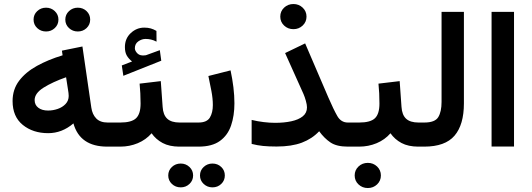

<svg xmlns="http://www.w3.org/2000/svg" viewBox="-20 -740 2684 969"><path d="M309.6 -641.1Q309.6 -666.5 328.1 -683.8Q346.7 -701.2 372.6 -701.2Q398.9 -701.2 417 -683.8Q435.1 -666.5 435.1 -641.1Q435.1 -615.7 417 -598.4Q398.9 -581.1 372.6 -581.1Q346.7 -581.1 328.1 -598.4Q309.6 -615.7 309.6 -641.1ZM149.4 -641.1Q149.4 -666.5 167.7 -683.8Q186 -701.2 212.4 -701.2Q238.3 -701.2 256.6 -683.8Q274.9 -666.5 274.9 -641.1Q274.9 -615.7 256.6 -598.4Q238.3 -581.1 212.4 -581.1Q186 -581.1 167.7 -598.4Q149.4 -615.7 149.4 -641.1ZM521.5 0Q383.3 0 350.6 -117.2Q293 -67.9 223.1 -67.9Q146.5 -67.9 95 -109.6Q43.5 -151.4 43.5 -230Q43.5 -288.6 76.4 -332.3Q109.4 -376 166.5 -407.5Q223.6 -439 295.9 -460.9L292.5 -484.4L396 -505.4L440.9 -196.8Q445.8 -162.6 465.8 -142.1Q485.8 -121.6 523.4 -121.6H538.6V0ZM326.7 -255.9Q326.7 -262.7 325.7 -270.8Q324.7 -278.8 323.2 -287.6L313.5 -350.1Q245.6 -326.2 200.2 -297.9Q154.8 -269.5 154.8 -234.9Q154.8 -210.4 173.3 -196.3Q191.9 -182.1 222.7 -182.1Q247.6 -182.1 271.5 -190.4Q295.4 -198.7 311 -215.3Q326.7 -231.9 326.7 -255.9Z M646.5 -429.7Q629.9 -442.9 620.1 -459.2Q610.4 -475.6 610.4 -502.4Q610.4 -545.4 639.9 -573Q669.4 -600.6 708 -600.6Q727.1 -600.6 741.2 -596.4Q755.4 -592.3 769.5 -584L770 -529.8Q754.9 -537.6 741.7 -540.5Q728.5 -543.5 714.8 -543.5Q695.3 -543.5 678 -531.2Q660.6 -519 660.6 -496.1Q661.1 -482.4 674.3 -469.7Q687.5 -457 713.9 -460.9Q714.4 -460.9 718.3 -461.9L786.6 -486.8L793.9 -433.6L602.5 -357.4L594.7 -409.7ZM518.1 -121.6H587.4Q644 -121.6 666.7 -143.3Q689.5 -165 689.5 -217.3Q689.5 -244.1 688.2 -269Q687 -293.9 684.6 -317.9L791.5 -330.6L800.8 -200.7Q803.2 -160.2 824 -140.9Q844.7 -121.6 886.7 -121.6H897V0H885.7Q835 0 800.8 -18.3Q766.6 -36.6 745.1 -67.4Q716.8 -34.7 675.3 -17.3Q633.8 0 587.4 0H518.1Z M981.9 0H876.5V-121.6H981.9Q1023.9 -121.6 1039.1 -146.5Q1054.2 -171.4 1054.2 -210Q1054.2 -242.7 1046.9 -281Q1039.6 -319.3 1031.7 -356.4L1143.6 -384.8Q1152.8 -341.8 1158 -299.6Q1163.1 -257.3 1163.1 -218.8Q1163.1 -156.2 1146.2 -106.7Q1129.4 -57.1 1089.8 -28.6Q1050.3 0 981.9 0ZM989.3 145.5Q989.3 120.1 1007.8 102.8Q1026.4 85.4 1052.2 85.4Q1078.6 85.4 1096.7 102.8Q1114.7 120.1 1114.7 145.5Q1114.7 170.9 1096.7 188.2Q1078.6 205.6 1052.2 205.6Q1026.4 205.6 1007.8 188.2Q989.3 170.9 989.3 145.5ZM829.1 145.5Q829.1 120.1 847.4 102.8Q865.7 85.4 892.1 85.4Q918 85.4 936.3 102.8Q954.6 120.1 954.6 145.5Q954.6 170.9 936.3 188.2Q918 205.6 892.1 205.6Q865.7 205.6 847.4 188.2Q829.1 170.9 829.1 145.5Z M1394.5 -656.2Q1394.5 -683.1 1413.8 -701.4Q1433.1 -719.7 1460.9 -719.7Q1488.3 -719.7 1507.6 -701.4Q1526.9 -683.1 1526.9 -656.2Q1526.9 -629.4 1507.6 -611.1Q1488.3 -592.8 1460.9 -592.8Q1433.1 -592.8 1413.8 -611.1Q1394.5 -629.4 1394.5 -656.2ZM1529.3 -198.2Q1529.3 -210.9 1523.7 -231Q1518.1 -251 1511.7 -265.6L1418.9 -472.2L1520 -521L1637.2 -248Q1663.6 -187 1682.4 -154.3Q1701.2 -121.6 1735.4 -121.6H1755.9V0H1735.4Q1679.2 0 1647.9 -21Q1616.7 -42 1590.8 -77.6Q1555.2 -39.6 1503.4 -20Q1451.7 -0.5 1376 -0.5Q1336.4 -0.5 1307.6 -3.4Q1278.8 -6.3 1250 -13.7V-134.8Q1280.3 -127.4 1310.8 -123.8Q1341.3 -120.1 1368.7 -120.1Q1413.6 -120.1 1450 -127.9Q1486.3 -135.7 1507.8 -152.8Q1529.3 -169.9 1529.3 -198.2Z M1735.8 -121.6H1793Q1849.6 -121.6 1872.3 -143.3Q1895 -165 1895 -217.3Q1895 -244.1 1893.8 -269Q1892.6 -293.9 1890.1 -317.9L1997.1 -330.6L2006.3 -200.7Q2008.8 -160.2 2029.5 -140.9Q2050.3 -121.6 2092.3 -121.6H2102.5V0H2091.3Q2040.5 0 2006.3 -18.3Q1972.2 -36.6 1950.7 -67.4Q1922.4 -34.7 1880.9 -17.3Q1839.4 0 1793 0H1735.8ZM1770 145.5Q1770 118.7 1789.3 100.3Q1808.6 82 1836.4 82Q1863.8 82 1883.1 100.3Q1902.3 118.7 1902.3 145.5Q1902.3 172.4 1883.1 190.7Q1863.8 209 1836.4 209Q1808.6 209 1789.3 190.7Q1770 172.4 1770 145.5Z M2083 -121.6H2121.6Q2175.3 -121.6 2191.9 -148.9Q2208.5 -176.3 2208.5 -225.6V-680.2H2321.3V-218.3Q2321.3 -110.4 2273.9 -55.2Q2226.6 0 2121.1 0H2083Z M2574.2 -680.2V-0.5H2460.9V-680.2Z"/></svg>

Font: Vazirmatn RD UI FD SemiBold
Style: Regular
Weight: 600
Designer: Saber Rastikerdar
Foundry: Saber Rastikerdar
Version: Version 33.003